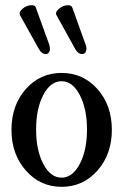

<svg xmlns="http://www.w3.org/2000/svg" viewBox="-20 -704 471 735"><path d="M154.8 -497.1Q140.1 -497.1 128.9 -516.1L57.1 -645Q50.8 -657.2 66.4 -670.7Q82 -684.1 102.1 -684.1Q114.7 -684.1 117.2 -674.8L168.9 -532.2Q170.9 -524.4 171.1 -516.6Q171.4 -508.8 167 -502.9Q162.6 -497.1 154.8 -497.1ZM293.9 -497.1Q279.3 -497.1 268.1 -516.1L196.8 -645Q189.5 -656.7 205.6 -670.4Q221.7 -684.1 241.2 -684.1Q252.9 -684.1 256.8 -674.8L308.1 -532.2Q313 -521 309.6 -509Q306.2 -497.1 293.9 -497.1ZM215.8 11.2Q133.8 11.2 78.9 -51.3Q23.9 -113.8 23.9 -207Q23.9 -300.8 78.6 -362.8Q133.3 -424.8 215.8 -424.8Q298.3 -424.8 353.3 -362.8Q408.2 -300.8 408.2 -207Q408.2 -113.8 353.3 -51.3Q298.3 11.2 215.8 11.2ZM215.8 -23.9Q257.8 -23.9 285.4 -76.4Q313 -128.9 313 -208Q313 -287.6 285.4 -340.3Q257.8 -393.1 215.8 -393.1Q173.3 -393.1 145.8 -340.6Q118.2 -288.1 118.2 -208Q118.2 -128.9 145.8 -76.4Q173.3 -23.9 215.8 -23.9Z"/></svg>

Font: Junicode SmCond Medium
Style: Regular
Weight: 500
Width: 4
Designer: Peter S. Baker
Version: Version 2.206